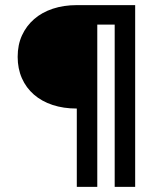

<svg xmlns="http://www.w3.org/2000/svg" viewBox="-20 -730 640 750"><path d="M280 0V-306Q228 -306 185.5 -320Q143 -334 112.5 -360.5Q82 -387 65.5 -424.5Q49 -462 49 -508Q49 -555 66 -592Q83 -629 113.5 -655.5Q144 -682 186.5 -696Q229 -710 280 -710H508V0H428V-634H360V0Z"/></svg>

Font: Geist
Style: Regular
Weight: 400
Designer: Basement.studio, Andrés Briganti, Mateo Zaragoza
Foundry: Basement.studio, Vercel, Andrés Briganti, Guido Ferreyra, Mateo Zaragoza
Version: Version 1.401